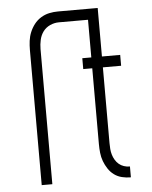

<svg xmlns="http://www.w3.org/2000/svg" viewBox="-53 -784 656 828"><g transform="rotate(-5 275.0 -370.0)"><path d="M140 0H94V-585Q94 -605 96.5 -624.5Q99 -644 106.5 -662Q114 -680 126 -695.5Q138 -711 155 -721.5Q172 -732 191 -736Q210 -740 229 -740H378V-693H229Q209 -693 190.5 -684.5Q172 -676 160.5 -660.5Q149 -645 144.5 -625Q140 -605 140 -585ZM480 0H479Q460 0 441.5 -4.5Q423 -9 408 -20Q393 -31 382.5 -47Q372 -63 365.5 -80.5Q359 -98 357 -117Q355 -136 355 -155V-483H316V-530H355V-740H401V-530H480V-483H401V-155Q401 -142 402 -129.5Q403 -117 406.5 -105Q410 -93 416.5 -82Q423 -71 432.5 -63Q442 -55 454 -51Q466 -47 479 -47H480Z"/></g></svg>

Font: Lode Dark Term
Style: Regular
Weight: 400
Monospace: yes
Designer: Belleve Invis
Foundry: Belleve Invis
Version: Version 29.2.0